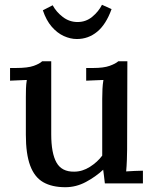

<svg xmlns="http://www.w3.org/2000/svg" viewBox="-20 -766 644 802"><path d="M253 16Q197 16 160.5 -5Q124 -26 106 -74.5Q88 -123 88 -203V-360Q88 -377 88.5 -395.5Q89 -414 92 -432Q75 -431 56 -430.5Q37 -430 22 -429V-482H46Q96 -482 121 -491Q146 -500 156 -510H194V-205Q194 -126 216 -87Q238 -48 290 -49Q324 -49 355.5 -69Q387 -89 407 -116V-353Q407 -375 408 -394.5Q409 -414 412 -432Q394 -431 375 -430.5Q356 -430 340 -429V-482H369Q413 -482 438 -491Q463 -500 474 -510H512L511 -142Q511 -126 510 -98.5Q509 -71 507 -50Q524 -51 542.5 -52Q561 -53 577 -53V0H418Q416 -16 414.5 -30Q413 -44 411 -57Q380 -28 339 -6Q298 16 253 16ZM301 -603Q274 -603 246.5 -615.5Q219 -628 196 -654.5Q173 -681 159 -723L200 -744Q215 -716 242.5 -695Q270 -674 304 -674Q339 -674 365.5 -696Q392 -718 406 -746L446 -728Q423 -664 386 -633.5Q349 -603 301 -603Z"/></svg>

Font: Lora Medium
Style: Regular
Weight: 500
Designer: Olga Karpushina, Alexei Vanyashin (Cyrillic)
Foundry: Cyreal
Version: Version 3.004